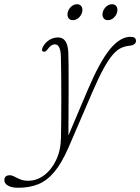

<svg xmlns="http://www.w3.org/2000/svg" viewBox="-120 -635 660 905"><path d="M293 -210Q350 -344 398 -402.8Q446 -461.5 495.5 -461.5Q521 -461.5 521 -442.5Q521 -422 487.5 -419Q467.5 -417 449 -408Q430.5 -399 411 -376.5Q391.5 -354 368.2 -311.8Q345 -269.5 315.5 -201L203 60Q171.5 132.5 137.2 174Q103 215.5 61.5 232.8Q20 250 -34 250Q-65.5 250 -82.5 239.8Q-99.5 229.5 -99.5 215Q-99.5 191 -74 191Q-63.5 191 -51.8 197.5Q-40 204 -24.2 210.5Q-8.5 217 13.5 217Q53 217 87.8 191.2Q122.5 165.5 144.5 119.5Q166.5 73.5 167.5 13.5Q168 -18.5 168.5 -68Q169 -117.5 169 -173.5Q169 -229.5 168.5 -281.2Q168 -333 167 -369Q165.5 -426 138.5 -426Q121 -426 105.5 -404Q94 -388.5 84.5 -391.5Q74 -394.5 80.5 -410Q89.5 -431 109.5 -444.8Q129.5 -458.5 154 -458.5Q198.5 -458.5 202 -387.5Q203 -369 203.2 -325.8Q203.5 -282.5 203.5 -225.8Q203.5 -169 203 -108.8Q202.5 -48.5 202.5 3.5ZM223.5 -540Q208.5 -540 202 -551Q195.5 -562 199.5 -577.5Q203.5 -593 215.8 -604Q228 -615 243.5 -615Q258 -615 264.5 -604Q271 -593 267 -577.5Q263 -562 250.8 -551Q238.5 -540 223.5 -540ZM388.5 -540Q373.5 -540 367 -551Q360.5 -562 364.5 -577.5Q368.5 -593 380.8 -604Q393 -615 408 -615Q423 -615 429.5 -604Q436 -593 432 -577.5Q428 -562 415.8 -551Q403.5 -540 388.5 -540Z"/></svg>

Font: Fraunces 9pt S050 Thin
Style: Italic
Weight: 100
Italic angle: -16°
Version: Version 1.000; ttfautohint (v1.8.3)